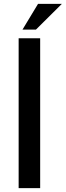

<svg xmlns="http://www.w3.org/2000/svg" viewBox="-20 -979 342 999"><path d="M189 -780V0H77V-780ZM167 -825H97L178 -959H302Z"/></svg>

Font: Josefin Sans SemiBold
Style: Regular
Weight: 600
Designer: Santiago Orozco
Foundry: Typemade
Version: Version 2.000